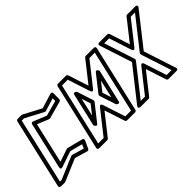

<svg xmlns="http://www.w3.org/2000/svg" viewBox="-33 -1620 2336 2336"><g transform="rotate(-45 1135.0 -452.0)"><path d="M742.3 -805.2 742.1 -759.8 543.9 -705.5 375.7 -773.9C368.7 -776.7 347.9 -782 341.9 -756.3L204 -158.9C204 -158.9 191.1 -114.1 236.5 -129.6L438.5 -198.8L600.9 -156.6L577.3 -105.1L424.7 -150C419.1 -151.7 412.7 -151.1 407.8 -149.1L115.8 -25.1L88.4 -25.5L284.6 -879H323.2L556.4 -755.8C562.4 -752.7 570.2 -752.4 575.4 -754ZM792.4 -838.9C792.6 -874.2 762.1 -863.5 760.1 -862.9L570.7 -804.9L341.1 -926.1C337.7 -927.9 333.5 -929 329.4 -929H264.7C253.9 -929 243 -921.1 240.3 -909.6L32.7 -6.6C26.3 21.3 50.2 23.9 56.7 24L120.3 25C123.4 25 127.3 24.4 130.5 23L419.1 -99.5L584 -51C595.5 -47.6 608.6 -53.3 613.8 -64.6L658.8 -162.9C670 -187.4 649.4 -195.6 642.3 -197.5L443.8 -249.1C440 -250.1 434.1 -250.1 429.4 -248.5L262.8 -191.5L384.1 -716.5L533 -656C537.5 -654.1 543.7 -653.5 549 -655L773.6 -716.6C784.3 -719.5 792 -729.5 792 -740.6Z M1339.7 -660.1 1170.6 -445.5C1165.4 -438.8 1164.1 -429.6 1166.5 -422.3L1236.5 -207.6C1236.5 -207.6 1275.6 -170.5 1284.6 -209.7L1383.7 -639.1C1383.7 -639.1 1361.4 -687.6 1339.7 -660.1ZM1309.9 -541.4 1256.1 -308.6 1218.2 -425ZM903.8 -199.9 1072.9 -414.5C1078.1 -421.2 1079.4 -430.4 1077 -437.7L1007.1 -652.4C1007.1 -652.4 968 -689.5 958.9 -650.3L859.8 -220.9C859.8 -220.9 882.2 -172.4 903.8 -199.9ZM933.7 -318.6 987.4 -551.4 1025.4 -435ZM839.4 -25H746L933 -835H1032L1126.4 -545.3C1126.4 -545.3 1139.8 -499.5 1169.8 -537.5L1404.1 -835H1497.6L1310.6 -25H1211.6L1117.1 -314.7C1117.1 -314.7 1103.7 -360.5 1073.7 -322.5ZM851.6 25C859.1 25 866.5 21.4 871.2 15.5L1084.1 -254.8L1169.7 7.7C1172.7 17 1182.3 25 1193.4 25H1330.4C1341.2 25 1352.1 17.2 1354.8 5.6L1553.4 -854.4C1560 -883 1535.1 -885 1529 -885H1392C1384.4 -885 1377.1 -881.4 1372.4 -875.5L1159.5 -605.2L1073.9 -867.7C1070.9 -877 1061.2 -885 1050.1 -885H913.1C902.3 -885 891.4 -877.2 888.7 -865.6L690.2 -5.6C683.6 23 708.4 25 714.6 25Z M2007.5 -25H1923.1L1828.6 -314.7C1828.6 -314.7 1815.2 -360.5 1785.2 -322.5L1550.9 -25H1477.6L1784.4 -414.5C1789.6 -421.2 1790.9 -430.4 1788.5 -437.7L1659 -835H1743.5L1837.9 -545.3C1837.9 -545.3 1851.3 -499.5 1881.3 -537.5L2115.6 -835H2189L1882.1 -445.5C1876.9 -438.8 1875.6 -429.6 1878 -422.3ZM2041.9 25C2080 25 2065.7 -7.7 2065.7 -7.7L1929.7 -425L2260.1 -844.5C2290.8 -883.4 2240.5 -885 2240.5 -885H2103.5C2095.9 -885 2088.6 -881.4 2083.9 -875.5L1871 -605.2L1785.4 -867.7C1782.4 -877 1772.7 -885 1761.6 -885H1624.6C1586.6 -885 1600.8 -852.3 1600.8 -852.3L1736.9 -435L1406.4 -15.5C1375.8 23.4 1426.1 25 1426.1 25H1563.1C1570.6 25 1578 21.4 1582.7 15.5L1795.6 -254.8L1881.2 7.7C1884.2 17 1893.8 25 1904.9 25Z"/></g></svg>

Font: Stormning Aesir
Style: Regular
Weight: 400
Designer: Robert Jablonski, Mew Too
Foundry: Cannot Into Space Fonts
Version: Version 0.90